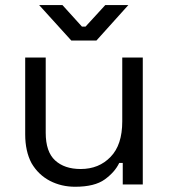

<svg xmlns="http://www.w3.org/2000/svg" viewBox="-20 -711 652 740"><path d="M269.5 8.8Q216.8 8.8 172.9 -13.7Q127.9 -37.1 101.6 -82Q77.1 -127.9 77.1 -193.4Q77.1 -292 77.1 -489.3Q96.7 -489.3 156.2 -489.3Q156.2 -416 156.2 -199.2Q156.2 -126 192.4 -92.8Q228.5 -59.6 291 -59.6Q361.3 -59.6 406.2 -106.4Q451.2 -152.3 451.2 -243.2Q451.2 -325.2 451.2 -489.3Q470.7 -489.3 530.3 -489.3Q530.3 -367.2 530.3 0Q510.7 0 453.1 0Q453.1 -20.5 453.1 -83Q449.2 -83 439.5 -83Q422.9 -47.9 383.8 -19.5Q344.7 8.8 269.5 8.8ZM254.9 -554.7Q223.6 -588.9 130.9 -691.4Q153.3 -691.4 220.7 -691.4Q240.2 -669.9 295.9 -608.4Q299.8 -608.4 309.6 -608.4Q329.1 -628.9 385.7 -691.4Q408.2 -691.4 474.6 -691.4Q444.3 -657.2 351.6 -554.7Q328.1 -554.7 254.9 -554.7Z"/></svg>

Font: Kadena Space Grotesk
Style: Regular
Weight: 400
Designer: Florian Karsten
Version: Version 2.000